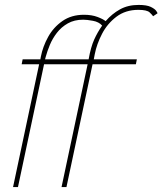

<svg xmlns="http://www.w3.org/2000/svg" viewBox="-20 -760 660 780"><path d="M33 0 139 -499H68L72 -519H144L146 -530Q154 -571 175.5 -610Q197 -649 233.5 -674.5Q270 -700 321 -700Q353 -700 376.5 -691Q400 -682 409 -674Q435 -704 467.5 -722Q500 -740 543 -740Q576 -740 592.5 -732Q609 -724 614.5 -716Q620 -708 620 -706L602 -694Q599 -699 588 -709.5Q577 -720 542 -720Q490 -720 453 -692Q416 -664 394.5 -622.5Q373 -581 365 -540L361 -519H536L532 -499H356L250 0H230L336 -499H159L53 0ZM163 -519H340Q349 -569 362.5 -599Q376 -629 395 -656Q382 -671 357.5 -675.5Q333 -680 318 -680Q282 -680 255.5 -665Q229 -650 211 -626.5Q193 -603 182.5 -577.5Q172 -552 166 -530Z"/></svg>

Font: Raleway Thin
Style: Italic
Weight: 100
Italic angle: -12°
Designer: Matt McInerney, Pablo Impallari, Rodrigo Fuenzalida
Foundry: Matt McInerney, Pablo Impallari, Rodrigo Fuenzalida
Version: Version 4.026